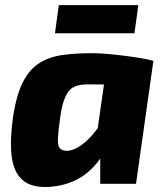

<svg xmlns="http://www.w3.org/2000/svg" viewBox="-20 -719 644 751"><path d="M340 -511Q366 -511 400.5 -508Q435 -505 470 -500.5Q505 -496 534.5 -491Q564 -486 580 -481L446 -387Q414 -388 386 -388.5Q358 -389 326 -389Q302 -389 284 -384.5Q266 -380 253.5 -367.5Q241 -355 231.5 -330Q222 -305 216 -264Q208 -208 206.5 -178.5Q205 -149 214 -139Q223 -129 245 -129Q268 -131 294 -148.5Q320 -166 344.5 -195Q369 -224 389 -259L419 -206Q402 -140 367 -92Q332 -44 283 -18Q234 8 172 12Q103 16 68 -15Q33 -46 25.5 -108.5Q18 -171 31 -261Q44 -348 70 -398.5Q96 -449 135 -473Q174 -497 225.5 -504Q277 -511 340 -511ZM402 -495 580 -481 512 0H372V-110L349 -125ZM521 -699 506 -589H195L210 -699Z"/></svg>

Font: Exo 2 ExtraBold
Style: Italic
Weight: 800
Italic angle: -8°
Designer: Natanael Gama
Foundry: Natanael Gama
Version: Version 2.010